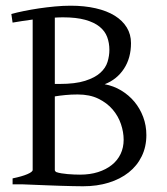

<svg xmlns="http://www.w3.org/2000/svg" viewBox="-20 -650 590 677"><path d="M201.7 -588.9Q194.8 -588.9 187.7 -588.6Q180.7 -588.4 173.3 -587.9V-354H189.9Q245.6 -354 280 -365Q314.5 -376 333.5 -393.1Q352.5 -410.2 359.1 -431.6Q365.7 -453.1 365.7 -474.1Q365.7 -498.5 357.9 -519.5Q350.1 -540.5 331.1 -555.9Q312 -571.3 280.5 -580.1Q249 -588.9 201.7 -588.9ZM253.9 -316.9Q230.5 -316.9 210.7 -314.9Q190.9 -313 173.3 -310.1V-50.8Q173.3 -46.9 177.7 -43.5Q186 -40.5 196.8 -38.8Q207.5 -37.1 218.8 -36.1Q230 -35.2 241.2 -34.7Q252.4 -34.2 262.2 -34.2Q297.4 -34.2 325.7 -43.2Q354 -52.2 374.3 -68.4Q394.5 -84.5 405.3 -107.2Q416 -129.9 416 -157.2Q416 -184.1 406.5 -212.4Q397 -240.7 377.2 -263.9Q357.4 -287.1 326.9 -302Q296.4 -316.9 253.9 -316.9ZM496.1 -173.8Q496.1 -132.3 479.7 -98.9Q463.4 -65.4 433.8 -42Q404.3 -18.6 363.3 -5.9Q322.3 6.8 272.9 6.8Q258.8 6.8 237.3 6.3Q215.8 5.9 192.4 5.1Q168.9 4.4 145.3 3.4Q121.6 2.4 102.5 1.7Q83.5 1 60.1 0H24.4V-21Q57.6 -27.8 76.4 -35.9Q95.2 -43.9 95.2 -50.8V-581.1Q76.7 -578.6 58.8 -575.9Q41 -573.2 24.4 -570.3L20 -600.6Q39.1 -606 64.2 -611.1Q89.4 -616.2 117.2 -620.4Q145 -624.5 173.8 -627.2Q202.6 -629.9 229 -629.9Q277.8 -629.9 317.4 -620.8Q356.9 -611.8 384.5 -594.7Q412.1 -577.6 427 -553.2Q441.9 -528.8 441.9 -498Q441.9 -445.3 417 -407.5Q392.1 -369.6 349.1 -353Q380.4 -347.2 407.2 -331.1Q434.1 -314.9 453.9 -291.3Q473.6 -267.6 484.9 -237.5Q496.1 -207.5 496.1 -173.8Z"/></svg>

Font: Akkhara
Style: Regular
Weight: 400
Designer: J. Victor Gaultney
Version: Version 1.00 June 13, 2006, initial release